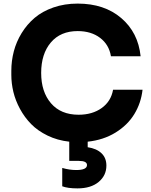

<svg xmlns="http://www.w3.org/2000/svg" viewBox="-20 -772 840 1068"><path d="M411.1 275.9Q356.9 275.9 326.2 264.2V162.1Q366.2 173.8 403.8 173.8Q463.9 173.8 463.9 146Q463.9 123 418.9 123H365.2V16.1Q299.3 8.8 244.6 -17.8Q189.9 -44.4 153.3 -81.8Q116.7 -119.1 91.3 -166Q65.9 -212.9 54.4 -260.7Q43 -308.6 43 -356V-377.9Q43 -433.6 56.9 -486.6Q70.8 -539.6 100.3 -587.9Q129.9 -636.2 172.6 -672.6Q215.3 -709 277.1 -730.5Q338.9 -752 412.1 -752Q560.1 -752 654.3 -671.6Q748.5 -591.3 762.2 -459H597.2Q586.4 -523.9 536.6 -561.5Q486.8 -599.1 412.1 -599.1Q316.4 -599.1 262.7 -535.6Q209 -472.2 209 -366.2Q209 -261.2 263.7 -197.5Q318.4 -133.8 417 -133.8Q493.7 -133.8 545.7 -171.1Q597.7 -208.5 608.9 -272.9H772.9Q764.6 -198.7 727.1 -137.2Q689.5 -75.7 622.3 -34.4Q555.2 6.8 467.8 16.1V46.9Q517.1 54.2 544.4 80.3Q571.8 106.4 571.8 148.9Q571.8 204.1 528.8 240Q485.8 275.9 411.1 275.9Z"/></svg>

Font: Sora
Style: Bold
Weight: 700
Designer: Jonathan Barnbrook, Julián Moncada
Foundry: Barnbrook Fonts
Version: Version 2.000